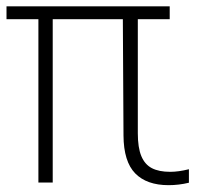

<svg xmlns="http://www.w3.org/2000/svg" viewBox="-20 -560 604 590"><path d="M560.5 -40V1.5Q529.5 9 498 9Q431 9 395.5 -27.2Q360 -63.5 359.5 -143.5L357.5 -501H142V1H98V-501H0V-540.5H501.5V-501H403.5V-150.5Q403.5 -106.5 414.2 -80.5Q425 -54.5 446.8 -43.2Q468.5 -32 503 -32Q528.5 -32 560.5 -40Z"/></svg>

Font: Encode Sans Condensed ExLight
Style: Regular
Weight: 275
Width: 3
Designer: Multiple Designers
Foundry: Impallari Type
Version: Version 2.000